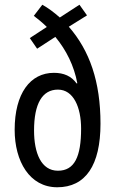

<svg xmlns="http://www.w3.org/2000/svg" viewBox="-20 -782 487 812"><path d="M159 -762 123 -715C141 -701 160 -686 178 -668L106 -621L137 -576L214 -626C261 -569 293 -504 307 -430L304 -429C282 -460 250 -474 208 -474C108 -474 42 -387 42 -233C42 -100 105 10 222 10C342 10 405 -83 405 -259C405 -437 359 -568 271 -669L348 -717L316 -762L233 -708C208 -730 184 -748 159 -762ZM225 -403C291 -403 323 -328 323 -238C323 -119 295 -60 225 -60C154 -60 124 -135 124 -230C124 -344 159 -403 225 -403Z"/></svg>

Font: Noto Sans Myanmar UI ExtraCondensed
Style: Regular
Weight: 400
Width: 2
Designer: Monotype Design Team
Foundry: Monotype Imaging Inc.
Version: Version 2.103